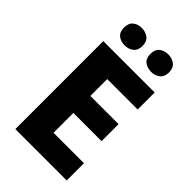

<svg xmlns="http://www.w3.org/2000/svg" viewBox="-274 -1013 1102 1102"><g transform="rotate(45 277.5 -462.0)"><path d="M501 0H84V-714H501V-576H254V-439H483V-301H254V-140H501ZM113 -853Q113 -890 134.5 -907Q156 -924 187 -924Q218 -924 240.5 -907Q263 -890 263 -853Q263 -817 240.5 -800Q218 -783 187 -783Q156 -783 134.5 -800Q113 -817 113 -853ZM327 -853Q327 -890 348.5 -907Q370 -924 402 -924Q433 -924 455.5 -907Q478 -890 478 -853Q478 -817 455.5 -800Q433 -783 403 -783Q371 -783 349 -800Q327 -817 327 -853Z"/></g></svg>

Font: Noto Sans Devanagari ExtraBold
Style: Regular
Weight: 800
Version: Version 2.003